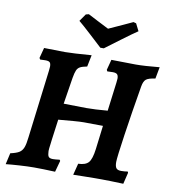

<svg xmlns="http://www.w3.org/2000/svg" viewBox="-93 -944 921 1034"><g transform="rotate(10 367.0 -427.5)"><path d="M734 -649 722 -585Q685 -580 672 -569.5Q659 -559 654 -530Q629 -383 610.5 -256.5Q592 -130 592 -106Q592 -82 599.5 -72.5Q607 -63 626 -63Q647 -63 662 -66Q663 -64 664 -62.5Q665 -61 665 -59L650 3Q569 0 531 0H491L423 1Q404 2 376 2L392 -61Q432 -62 448.5 -81Q465 -100 472 -155L488 -285L383 -286Q363 -286 326 -283Q289 -280 245 -276L230 -165L227 -140Q223 -112 223 -101Q223 -93 224 -90Q225 -74 231.5 -68Q238 -62 254 -62Q266 -62 290 -65L294 -59L277 3Q208 0 162 0Q128 0 81 3Q34 6 8 9L22 -53Q54 -60 69.5 -69.5Q85 -79 92.5 -98.5Q100 -118 104 -156L150 -527Q152 -545 152 -550Q152 -567 145.5 -573Q139 -579 122 -579L93 -578L88 -586L103 -643L218 -641Q258 -641 362 -649L349 -585Q323 -580 311 -573.5Q299 -567 293 -553.5Q287 -540 282 -511L259 -366Q343 -364 383 -364Q430 -364 499 -370L519 -527Q521 -543 521 -549Q521 -566 514 -572.5Q507 -579 490 -579L460 -578L456 -586L471 -643L604 -641Q652 -641 734 -649ZM420 -697H401Q385 -712 335.5 -757.5Q286 -803 265 -820L293 -860L309 -864Q311 -863 363 -836L424 -805Q436 -810 499 -839L553 -864L568 -860L588 -820Q562 -803 501 -757.5Q440 -712 420 -697Z"/></g></svg>

Font: Alegreya SC
Style: Bold Italic
Weight: 700
Italic angle: -7°
Designer: Juan Pablo del Peral
Foundry: Huerta Tipografica
Version: Version 2.007; ttfautohint (v1.6)